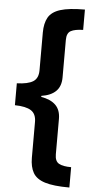

<svg xmlns="http://www.w3.org/2000/svg" viewBox="-65 -837 546 1091"><g transform="rotate(5 208.0 -291.5)"><path d="M374 216Q283 216 234 200.5Q185 185 166 151.5Q147 118 147 66V-138Q147 -184 117.5 -203Q88 -222 25 -223V-348Q88 -350 117.5 -368.5Q147 -387 147 -433V-648Q147 -701 166 -734.5Q185 -768 234 -783.5Q283 -799 374 -799V-683Q327 -682 304 -669.5Q281 -657 281 -618V-404Q281 -353 252.5 -325Q224 -297 170 -289V-283Q224 -274 252.5 -246Q281 -218 281 -167V35Q281 74 304 87Q327 100 374 100Z"/></g></svg>

Font: Noto Sans Sinhala ExtraCondensed ExtraBold
Style: Regular
Weight: 800
Width: 2
Designer: Jelle Bosma - Monotype Design Team
Foundry: Monotype Imaging Inc.
Version: Version 2.006; ttfautohint (v1.8.4.7-5d5b)